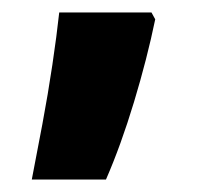

<svg xmlns="http://www.w3.org/2000/svg" viewBox="-20 -153 324 308"><path d="M229 -122Q216 -59 195 10.5Q174 80 150 135H31Q39 94 48 46Q57 -2 64 -49Q71 -96 75 -133H223Z"/></svg>

Font: Noto Sans Armenian SemiCondensed ExtraBold
Style: Regular
Weight: 800
Width: 4
Designer: Monotype Design Team
Foundry: Monotype Imaging Inc.
Version: Version 2.008; ttfautohint (v1.8.4.7-5d5b)